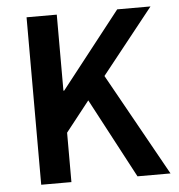

<svg xmlns="http://www.w3.org/2000/svg" viewBox="-49 -701 698 747"><g transform="rotate(-5 300.0 -327.0)"><path d="M82 0V-654H200V-357H203L436 -654H566L364 -400L587 0H458L293 -311L200 -193V0Z"/></g></svg>

Font: TypoPRO Source Code Pro
Style: Regular
Weight: 600
Monospace: yes
Designer: Paul D. Hunt, Teo Tuominen
Foundry: Adobe Systems Incorporated
Version: Version 2.010;PS 1.0;hotconv 1.0.84;makeotf.lib2.5.63406